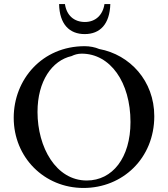

<svg xmlns="http://www.w3.org/2000/svg" viewBox="-20 -918 833 952"><path d="M498 -898C490 -843 453 -809 401 -809C347 -809 310 -842 302 -898H273C275 -798 324 -749 400 -749C476 -749 524 -798 527 -898ZM400 -689C189 -689 48 -524 48 -334C48 -138 199 14 394 14C588 14 745 -133 745 -342C745 -517 624 -647 472 -675C451 -684 425 -689 400 -689ZM385 -652C527 -652 627 -510 627 -313C627 -136 538 -23 410 -23C258 -23 166 -187 166 -363C166 -516 238 -618 335 -640C349 -647 366 -652 385 -652Z"/></svg>

Font: Sibila
Style: Regular
Weight: 400
Designer: Stefan Peev
Foundry: Context Ltd
Version: Version 1.000